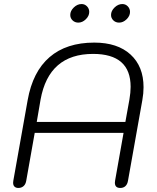

<svg xmlns="http://www.w3.org/2000/svg" viewBox="-20 -921 778 951"><path d="M45 -16Q45 -22 46 -26L117 -425Q142 -566 225.5 -638Q309 -710 447 -710Q562 -710 626.5 -651Q691 -592 691 -489Q691 -458 685 -425L614 -26Q611 -8 601 1Q591 10 576 10Q549 10 549 -16Q549 -22 550 -26L592 -263H152L110 -26Q107 -8 96.5 1Q86 10 71 10Q59 10 52 3.5Q45 -3 45 -16ZM601 -317 621 -428Q627 -463 627 -491Q627 -654 441 -654Q222 -654 181 -428L162 -317ZM328 -847Q328 -867 345.5 -884Q363 -901 384 -901Q400 -901 411 -889.5Q422 -878 422 -862Q422 -842 405 -825.5Q388 -809 368 -809Q351 -809 339.5 -820Q328 -831 328 -847ZM530 -847Q530 -867 547.5 -884Q565 -901 586 -901Q602 -901 613 -889.5Q624 -878 624 -862Q624 -842 607 -825.5Q590 -809 570 -809Q553 -809 541.5 -820Q530 -831 530 -847Z"/></svg>

Font: Kodchasan Light
Style: Italic
Weight: 300
Italic angle: -10°
Version: Version 1.000; ttfautohint (v1.6)